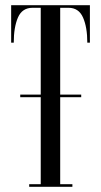

<svg xmlns="http://www.w3.org/2000/svg" viewBox="-20 -720 389 740"><path d="M92.5 0V-10H137V-345.5H58V-355.5H137V-690H105.5Q65.5 -690 49.2 -652.5Q33 -615 33 -555.5H23V-700H326.5V-555.5H316.5Q316.5 -615 300 -652.5Q283.5 -690 244 -690H212V-355.5H293V-345.5H212V-10H259V0Z"/></svg>

Font: Imbue 100pt
Style: Regular
Weight: 400
Designer: Tyler Finck
Foundry: Etcetera Type Company
Version: Version 1.102; ttfautohint (v1.8.3)